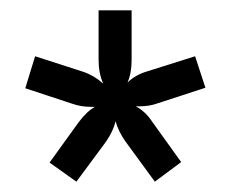

<svg xmlns="http://www.w3.org/2000/svg" viewBox="-20 -694 448 372"><path d="M250 -488H243Q262 -478 275 -458L331 -380L280 -342L223 -420Q209 -440 204 -459Q199 -439 185 -419L128 -342L76 -379L133 -458Q149 -479 164 -487H156Q137 -487 120 -493L29 -523L48 -585L141 -555Q162 -548 180 -532Q171 -552 171 -578V-674H235V-578Q235 -552 227 -534Q242 -549 266 -556L358 -585L378 -524L286 -494Q270 -488 250 -488Z"/></svg>

Font: Hind
Style: Regular
Weight: 400
Designer: Manushi Parikh, Satya Rajpurohit
Foundry: Indian Type Foundry
Version: Version 2.000;PS 1.0;hotconv 1.0.79;makeotf.lib2.5.61930